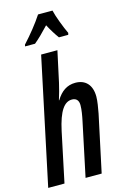

<svg xmlns="http://www.w3.org/2000/svg" viewBox="-148 -1054 723 1117"><g transform="rotate(-15 213.5 -495.0)"><path d="M80 -830H140C166 -851 196 -881 230 -917C248 -883 267 -853 284 -830H340L343 -841C325 -878 296 -953 288 -990H201C169 -941 127 -889 82 -840ZM-3 0H95L158 -299C183 -415 217 -461 263 -461C290 -461 303 -444 303 -417C303 -388 297 -355 290 -322L222 0H319L392 -342C398 -374 405 -414 405 -441C405 -511 368 -550 307 -550C257 -550 220 -524 191 -476H189C199 -508 209 -543 216 -575L256 -760H158Z"/></g></svg>

Font: Noto Sans UI Condensed Medium
Style: Italic
Weight: 500
Width: 3
Italic angle: -12°
Designer: Monotype Design Team
Foundry: Monotype Imaging Inc.
Version: Version 1.901